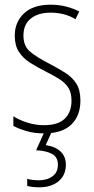

<svg xmlns="http://www.w3.org/2000/svg" viewBox="-20 -559 401 819"><path d="M323 -130Q323 -65 284 -27.5Q245 10 168 10Q126 10 92.5 0Q59 -10 37 -22V-63Q64 -46 98 -35.5Q132 -25 168 -25Q228 -25 256.5 -53Q285 -81 285 -130Q285 -163 272 -184Q259 -205 234 -221Q209 -237 175 -254Q137 -273 107.5 -292Q78 -311 60.5 -338Q43 -365 43 -407Q43 -465 82.5 -502Q122 -539 196 -539Q231 -539 262 -531Q293 -523 318 -510L302 -477Q257 -505 195 -505Q143 -505 111.5 -480Q80 -455 80 -407Q80 -362 109 -338Q138 -314 191 -287Q227 -268 257.5 -249Q288 -230 305.5 -202.5Q323 -175 323 -130ZM261 143Q261 188 230 214Q199 240 147 240Q118 240 96 234V204Q119 210 145 210Q181 210 204 193Q227 176 227 144Q227 111 202 97.5Q177 84 134 82L171 0H202L175 60Q216 66 238.5 87.5Q261 109 261 143Z"/></svg>

Font: Noto Sans Thai Cond ExtLt
Style: Regular
Weight: 200
Width: 3
Designer: Monotype Design Team
Foundry: Monotype Imaging Inc.
Version: Version 2.002; ttfautohint (v1.8.4.7-5d5b)